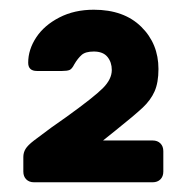

<svg xmlns="http://www.w3.org/2000/svg" viewBox="-20 -725 388 395"><path d="M32.5 -418.5C29.5 -413.5 28 -408 28 -402V-372C28 -365.3 30 -360 34 -356C38 -352 43.3 -350 50 -350H294C300.7 -350 306 -352 310 -356C314 -360 316 -365.3 316 -372V-414C316 -420.7 314 -426 310 -430C306 -434 300.7 -436 294 -436H192L217 -456C243.7 -477.3 262.5 -493.2 273.5 -503.5C284.5 -513.8 292.7 -525 298 -537C303.3 -549 306 -564.3 306 -583C306 -617.7 294.2 -646.7 270.5 -670C246.8 -693.3 214.3 -705 173 -705C146.3 -705 122.7 -699.7 102 -689C81.3 -678.3 65.5 -664.7 54.5 -648C43.5 -631.3 38 -614 38 -596C38 -584.7 44 -579 56 -579H108C114.7 -579 119.7 -579.7 123 -581C126.3 -582.3 129.7 -586.3 133 -593C137.7 -601 142.7 -607.3 148 -612C153.3 -616.7 161.7 -619 173 -619C185.7 -619 195 -615.3 201 -608C207 -600.7 210 -591.7 210 -581C210 -568.3 203.8 -555.8 191.5 -543.5C179.2 -531.2 154 -511.3 116 -484C97.3 -471.3 75.3 -455.3 50 -436C41.3 -429.3 35.5 -423.5 32.5 -418.5Z"/></svg>

Font: Rubik
Style: Regular
Weight: 500
Designer: Hubert & Fischer
Foundry: Hubert & Fischer
Version: Version 1.100